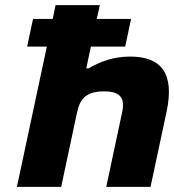

<svg xmlns="http://www.w3.org/2000/svg" viewBox="-20 -730 680 750"><path d="M197 -710 186 -656H109L86 -548H163L46 0H219L281 -291C293 -348 321 -373 386 -373C450 -373 469 -348 457 -291L395 0H568L631 -295C662 -442 611 -509 489 -509C422 -509 371 -489 326 -463H317L335 -548H469L492 -656H358L370 -710Z"/></svg>

Font: LT Wave Black
Style: Italic
Weight: 900
Designer: Daniel Lyons
Version: Version 2.5 (Glyphs App)